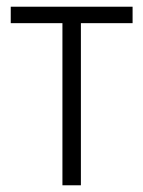

<svg xmlns="http://www.w3.org/2000/svg" viewBox="-20 -552 427 572"><path d="M166 0H221V-483H375V-532H12V-483H166Z"/></svg>

Font: Noto Sans SemiCondensed Light
Style: Regular
Weight: 300
Width: 4
Designer: Monotype Design Team
Foundry: Monotype Imaging Inc.
Version: Version 2.013